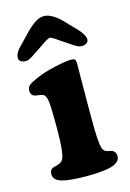

<svg xmlns="http://www.w3.org/2000/svg" viewBox="-108 -731 540 796"><g transform="rotate(-15 162.0 -332.5)"><path d="M108.9 -550.8Q65.4 -521 54.7 -517.1Q48.3 -515.1 42.5 -515.1Q29.3 -515.1 21.2 -520.8Q13.2 -526.4 13.2 -536.1Q13.2 -553.7 30.8 -573.7L86.9 -632.3Q111.3 -655.8 128.2 -665.8Q145 -675.8 162.6 -675.8Q191.4 -675.8 229.5 -641.6L287.1 -581.5Q312 -554.2 312 -536.1Q312 -526.4 304 -520.8Q295.9 -515.1 282.7 -515.1Q272 -515.1 260.3 -521.7Q248.5 -528.3 215.8 -550.8Q209.5 -554.7 200.4 -561Q191.4 -567.4 186.5 -570.8Q181.6 -574.2 175 -577.9Q168.5 -581.5 162.6 -583.5Q156.7 -581.5 150.1 -577.9Q143.6 -574.2 138.7 -571Q133.8 -567.9 124.3 -561.3Q114.7 -554.7 108.9 -550.8ZM94.7 -205.6V-236.8Q94.7 -302.2 91.3 -328.4Q87.9 -354.5 75.7 -360.4Q67.9 -363.8 55.4 -365Q43 -366.2 39.6 -367.7Q23.9 -374 23.9 -390.6Q23.9 -406.7 33.9 -415.3Q43.9 -423.8 74.7 -437Q105 -450.2 153.3 -461.2Q201.7 -472.2 225.1 -472.2Q236.8 -472.2 241 -467.3Q245.1 -462.4 245.1 -450.2Q245.1 -443.8 244.4 -396.5Q243.7 -349.1 243.7 -266.1V-209.5Q243.7 -116.7 250.5 -91.3Q254.4 -72.8 268.6 -68.4Q273.4 -66.4 281.5 -64.9Q289.6 -63.5 293.9 -61.5Q307.6 -53.2 307.6 -36.6Q307.6 -11.7 273.9 -0.2Q240.2 11.2 165.5 11.2Q90.3 11.2 56.6 1.2Q22.9 -8.8 22.9 -33.7Q22.9 -52.2 35.2 -58.1Q39.6 -60.5 48.8 -62.5Q58.1 -64.5 62 -66.4Q79.1 -72.3 84.5 -87.9Q94.7 -118.7 94.7 -205.6Z"/></g></svg>

Font: Cooper*
Style: Bold
Weight: 700
Designer: Owen Earl
Foundry: indestructible type*
Version: Version 0.001